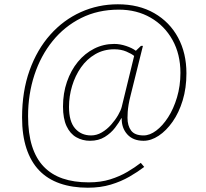

<svg xmlns="http://www.w3.org/2000/svg" viewBox="-20 -734 961 896"><path d="M390 142Q317 142 259.5 122Q202 102 163 61.5Q124 21 103.5 -41Q83 -103 83 -186Q83 -308 118 -405.5Q153 -503 214.5 -572Q276 -641 357 -677.5Q438 -714 530 -714Q628 -714 700 -672.5Q772 -631 811 -558.5Q850 -486 850 -392Q850 -323 832.5 -265.5Q815 -208 785.5 -166Q756 -124 720.5 -100.5Q685 -77 650 -77Q601 -77 574 -107Q547 -137 548 -182H546Q536 -163 517 -138Q498 -113 469 -95Q440 -77 400 -77Q365 -77 336 -93.5Q307 -110 290.5 -145.5Q274 -181 274 -237Q274 -299 292.5 -352.5Q311 -406 343.5 -445.5Q376 -485 419.5 -507Q463 -529 513 -529Q540 -529 568.5 -519.5Q597 -510 614 -497L638 -520H647L590 -291Q583 -264 580 -245Q577 -226 576 -212Q575 -198 575 -184Q575 -147 592 -124.5Q609 -102 650 -102Q679 -102 709 -124.5Q739 -147 764.5 -186.5Q790 -226 806 -279.5Q822 -333 822 -394Q822 -481 785 -547.5Q748 -614 683 -651.5Q618 -689 534 -689Q437 -689 359 -650Q281 -611 225.5 -542.5Q170 -474 140.5 -384Q111 -294 111 -192Q111 -111 129.5 -52.5Q148 6 184 43.5Q220 81 272.5 99Q325 117 394 117Q450 117 494.5 103Q539 89 574.5 68Q610 47 637 26L653 45Q623 68 584 90.5Q545 113 497 127.5Q449 142 390 142ZM405 -102Q431 -102 455 -116Q479 -130 498.5 -152Q518 -174 531 -196.5Q544 -219 548 -235L606 -473Q594 -483 569.5 -493.5Q545 -504 513 -504Q464 -504 424.5 -481Q385 -458 358 -419.5Q331 -381 316.5 -333Q302 -285 302 -235Q302 -167 330.5 -134.5Q359 -102 405 -102Z"/></svg>

Font: Noto Serif Thai Thin
Style: Regular
Weight: 250
Version: Version 2.001